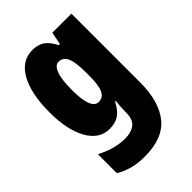

<svg xmlns="http://www.w3.org/2000/svg" viewBox="-235 -659 995 995"><g transform="rotate(-45 262.0 -161.5)"><path d="M197 -563Q236 -563 262.5 -546Q289 -529 312 -484H321L334 -553H474V-49Q474 90 413.5 165Q353 240 219 240Q170 240 130.5 229.5Q91 219 56 198V59Q100 82 138.5 92Q177 102 214 102Q258 102 285 81.5Q312 61 312 11V5Q312 -12 313.5 -34Q315 -56 317 -71H312Q290 -28 262.5 -9Q235 10 192 10Q118 10 75 -66Q32 -142 32 -272Q32 -408 75.5 -485.5Q119 -563 197 -563ZM250 -424Q225 -424 210.5 -386.5Q196 -349 196 -270Q196 -129 251 -129Q283 -129 297.5 -159.5Q312 -190 312 -256V-285Q312 -359 297.5 -391.5Q283 -424 250 -424Z"/></g></svg>

Font: Noto Sans ExtraCondensed Black
Style: Regular
Weight: 900
Width: 2
Designer: Monotype Design Team
Foundry: Monotype Imaging Inc.
Version: Version 2.013; ttfautohint (v1.8.4.7-5d5b)